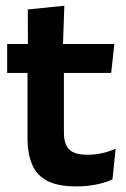

<svg xmlns="http://www.w3.org/2000/svg" viewBox="-20 -640 441 670"><path d="M246 10.5Q183.5 10.5 146.2 -8.2Q109 -27 92.5 -65Q76 -103 76 -158.5V-444.5H203V-177.5Q203 -137.5 221.2 -118.8Q239.5 -100 285.5 -100Q312.5 -100 337.5 -105.8Q362.5 -111.5 383.5 -121L372.5 -14Q347.5 -2.5 315.2 4Q283 10.5 246 10.5ZM5 -385.5V-486.5H379L368 -385.5ZM77.5 -477 77 -607 204.5 -620 199.5 -477Z"/></svg>

Font: Anek Latin SemiBold
Style: Regular
Weight: 600
Designer: Yesha Goshar
Foundry: Ek Type
Version: Version 1.003